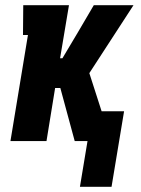

<svg xmlns="http://www.w3.org/2000/svg" viewBox="-20 -540 540 735"><path d="M286 175 315 0H266L211 -203H191L158 0H20L87 -406H68L69 -520H244L210 -317H219L278 -416L339 -520H491L322 -260L369 -114H455L407 175Z"/></svg>

Font: Iosevka Curly Slab Heavy
Style: Italic
Weight: 900
Italic angle: -9°
Monospace: yes
Designer: Belleve Invis
Foundry: Belleve Invis
Version: Version 22.1.2; ttfautohint (v1.8.4)